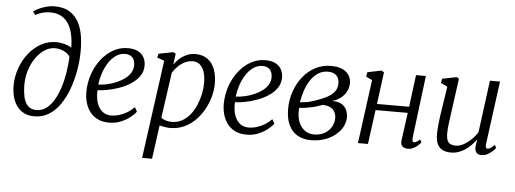

<svg xmlns="http://www.w3.org/2000/svg" viewBox="-62 -1015 3894 1453"><g transform="rotate(5 1885.0 -288.5)"><path d="M216 12Q158 12 119 -16.5Q80 -45 60.5 -94Q41 -143 41 -204.5Q41 -273 63.5 -337.2Q86 -401.5 126 -452.2Q166 -503 219.2 -532.5Q272.5 -562 333 -562Q366 -562 399.5 -552.8Q433 -543.5 451 -529Q450 -590.5 438.5 -637.8Q427 -685 404.5 -717.2Q382 -749.5 348.5 -766Q315 -782.5 269.5 -782.5Q245.5 -782.5 217.2 -776.2Q189 -770 158.5 -752.5L138.5 -778Q163.5 -795.5 191.5 -807.2Q219.5 -819 246.5 -825Q273.5 -831 296.5 -831Q370 -831 415.8 -801.2Q461.5 -771.5 485.8 -721.5Q510 -671.5 517.8 -610.5Q525.5 -549.5 523.5 -486Q521.5 -423.5 509 -354.8Q496.5 -286 473 -221Q449.5 -156 413.5 -103.2Q377.5 -50.5 328.5 -19.2Q279.5 12 216 12ZM229 -37Q270 -37 303 -61.2Q336 -85.5 361 -127.5Q386 -169.5 403.5 -223.8Q421 -278 430.8 -338.5Q440.5 -399 443.5 -459.5Q431.5 -479 412.2 -491.5Q393 -504 371.2 -509.8Q349.5 -515.5 330.5 -515.5Q297.5 -515.5 266.8 -500.2Q236 -485 209.8 -457Q183.5 -429 163.5 -391.5Q143.5 -354 132.5 -309.2Q121.5 -264.5 121.5 -215.5Q121.5 -171.5 130 -130.5Q138.5 -89.5 161.8 -63.2Q185 -37 229 -37Z M988 -91Q974 -71 944.5 -47.5Q915 -24 874.2 -7Q833.5 10 786 10Q734 10 696.8 -8.5Q659.5 -27 636.5 -59Q613.5 -91 603.2 -130.2Q593 -169.5 593.5 -211Q595 -280.5 617 -343.8Q639 -407 677.8 -456.5Q716.5 -506 767.8 -535Q819 -564 879.5 -564Q925.5 -564 955.8 -548.2Q986 -532.5 1000.8 -505.2Q1015.5 -478 1015.5 -443.5Q1015.5 -398 991 -363Q966.5 -328 927 -302.5Q887.5 -277 841.5 -260.5Q795.5 -244 751.8 -235.8Q708 -227.5 677 -227Q674.5 -197.5 679.2 -165.8Q684 -134 697.8 -106.5Q711.5 -79 736 -62Q760.5 -45 797.5 -45Q825.5 -45 854.8 -53.5Q884 -62 913.5 -79.2Q943 -96.5 970 -123.5ZM862 -518.5Q822 -518.5 789.8 -495Q757.5 -471.5 734.2 -434Q711 -396.5 697 -353.2Q683 -310 678.5 -269.5Q712 -271 748 -279Q784 -287 817.5 -301.5Q851 -316 878 -336Q905 -356 920.8 -382Q936.5 -408 936.5 -438.5Q936.5 -478 916.8 -498.2Q897 -518.5 862 -518.5Z M1057.5 254 1160 -493 1106 -512 1112.5 -542 1223.5 -563.5 1242 -553.5 1231 -471Q1247.5 -494.5 1271.5 -515.8Q1295.5 -537 1326 -550.5Q1356.5 -564 1391.5 -564Q1447.5 -564 1484.2 -537Q1521 -510 1539 -462.8Q1557 -415.5 1557 -354.5Q1557 -307.5 1543.8 -257Q1530.5 -206.5 1504.5 -159Q1478.5 -111.5 1441.2 -73.2Q1404 -35 1355.2 -12.5Q1306.5 10 1247 10Q1228.5 10 1207.8 6.2Q1187 2.5 1168 -1.5L1133 254ZM1176 -61.5Q1192.5 -48.5 1213.8 -42.8Q1235 -37 1258.5 -37Q1301 -37 1335.5 -56.5Q1370 -76 1396.2 -108.8Q1422.5 -141.5 1440 -182.5Q1457.5 -223.5 1466.5 -267Q1475.5 -310.5 1475.5 -351Q1475.5 -402 1463.5 -437Q1451.5 -472 1429.5 -490Q1407.5 -508 1377 -508Q1344 -508 1314 -492.5Q1284 -477 1261.2 -453.5Q1238.5 -430 1225 -407Z M2032 -91Q2018 -71 1988.5 -47.5Q1959 -24 1918.2 -7Q1877.5 10 1830 10Q1778 10 1740.8 -8.5Q1703.5 -27 1680.5 -59Q1657.5 -91 1647.2 -130.2Q1637 -169.5 1637.5 -211Q1639 -280.5 1661 -343.8Q1683 -407 1721.8 -456.5Q1760.5 -506 1811.8 -535Q1863 -564 1923.5 -564Q1969.5 -564 1999.8 -548.2Q2030 -532.5 2044.8 -505.2Q2059.5 -478 2059.5 -443.5Q2059.5 -398 2035 -363Q2010.5 -328 1971 -302.5Q1931.5 -277 1885.5 -260.5Q1839.5 -244 1795.8 -235.8Q1752 -227.5 1721 -227Q1718.5 -197.5 1723.2 -165.8Q1728 -134 1741.8 -106.5Q1755.5 -79 1780 -62Q1804.5 -45 1841.5 -45Q1869.5 -45 1898.8 -53.5Q1928 -62 1957.5 -79.2Q1987 -96.5 2014 -123.5ZM1906 -518.5Q1866 -518.5 1833.8 -495Q1801.5 -471.5 1778.2 -434Q1755 -396.5 1741 -353.2Q1727 -310 1722.5 -269.5Q1756 -271 1792 -279Q1828 -287 1861.5 -301.5Q1895 -316 1922 -336Q1949 -356 1964.8 -382Q1980.5 -408 1980.5 -438.5Q1980.5 -478 1960.8 -498.2Q1941 -518.5 1906 -518.5Z M2318 9Q2272.5 9 2237.2 -5.2Q2202 -19.5 2177 -47.5Q2152 -75.5 2139 -116.5Q2126 -157.5 2126 -211.5Q2126 -282 2148 -345.2Q2170 -408.5 2209.8 -458Q2249.5 -507.5 2303.5 -535.8Q2357.5 -564 2421 -564Q2477.5 -564 2511 -547.2Q2544.5 -530.5 2559.8 -504Q2575 -477.5 2575 -447.5Q2575 -414 2560.5 -384.8Q2546 -355.5 2518.8 -333.8Q2491.5 -312 2452.5 -300Q2498.5 -301 2525 -284.8Q2551.5 -268.5 2563.2 -242Q2575 -215.5 2575 -186.5Q2575 -149.5 2556.5 -114.8Q2538 -80 2504 -52Q2470 -24 2422.8 -7.5Q2375.5 9 2318 9ZM2337 -36Q2382.5 -36 2415.8 -54.5Q2449 -73 2468 -104.2Q2487 -135.5 2487 -173Q2487 -199 2476.2 -219.5Q2465.5 -240 2442.8 -252Q2420 -264 2383.5 -264.5Q2376.5 -262.5 2364 -257.8Q2351.5 -253 2336 -248.2Q2320.5 -243.5 2303.5 -240Q2284.5 -236 2260.5 -232Q2236.5 -228 2208.5 -227Q2208 -219 2207.8 -211Q2207.5 -203 2207.5 -195.5Q2207.5 -150 2223.2 -114Q2239 -78 2268.2 -57Q2297.5 -36 2337 -36ZM2210.5 -269.5Q2231.5 -271 2249.2 -273.2Q2267 -275.5 2284.8 -280.2Q2302.5 -285 2323.5 -292Q2370 -307.5 2407.5 -326.2Q2445 -345 2466.8 -371.8Q2488.5 -398.5 2488.5 -437Q2488.5 -476.5 2466 -497.5Q2443.5 -518.5 2403 -518.5Q2359 -518.5 2325.8 -495.8Q2292.5 -473 2269 -436Q2245.5 -399 2231.2 -355.2Q2217 -311.5 2210.5 -269.5Z M3084 -77.5Q3082 -59.5 3085.8 -51.2Q3089.5 -43 3095.5 -43Q3104.5 -43 3115.8 -48.8Q3127 -54.5 3141.5 -69L3153.5 -47Q3149 -40.5 3135 -26.8Q3121 -13 3100 -1.5Q3079 10 3054 10Q3037.5 10 3024.5 4Q3011.5 -2 3005 -15.5Q2998.5 -29 3002 -50.5L3030.5 -260.5H2786L2751 0H2675L2740 -484L2693 -507L2699.5 -540.5L2804 -562L2824.5 -551L2792.5 -307.5H3037L3068 -550.5H3143Z M3382 10Q3346.5 10 3320.2 -2Q3294 -14 3279.5 -42.2Q3265 -70.5 3265 -120Q3265 -137 3266.2 -158.2Q3267.5 -179.5 3270.2 -203.5Q3273 -227.5 3276 -251Q3279 -274.5 3282.5 -294.5L3311.5 -484L3261.5 -507.5L3267 -540.5L3375 -562L3394 -552L3358 -290.5Q3355.5 -269.5 3352.8 -249Q3350 -228.5 3347.2 -208.8Q3344.5 -189 3343 -170Q3341.5 -151 3341.5 -132.5Q3341.5 -97 3350.2 -78Q3359 -59 3375.5 -52Q3392 -45 3414 -45Q3442.5 -45 3473 -61.8Q3503.5 -78.5 3530.8 -104.8Q3558 -131 3576.5 -160L3629 -557.5H3705.5L3641.5 -79Q3639 -61 3643 -52Q3647 -43 3654.5 -43Q3664.5 -43 3677.5 -51Q3690.5 -59 3708.5 -76.5L3720 -54.5Q3716 -47.5 3700.5 -32Q3685 -16.5 3662.2 -3.8Q3639.5 9 3612.5 9Q3585 9 3572.8 -9Q3560.5 -27 3565 -56Q3565 -57.5 3565.5 -62.8Q3566 -68 3567.2 -75Q3568.5 -82 3569.2 -89.2Q3570 -96.5 3570.5 -102.5L3569.5 -103.5Q3553.5 -82 3533.8 -61.5Q3514 -41 3490.2 -25Q3466.5 -9 3439.5 0.5Q3412.5 10 3382 10Z"/></g></svg>

Font: Merriweather 28pt Light
Style: Italic
Weight: 300
Italic angle: -7.8°
Version: Version 2.101